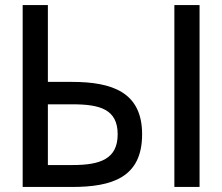

<svg xmlns="http://www.w3.org/2000/svg" viewBox="-20 -742 882 762"><path d="M268 -328C377 -328 447 -308 447 -209C447 -110 376 -87 268 -87H170V-328ZM265 0C424 0 544 -37 544 -209C544 -375 427 -417 265 -417H170V-722H70V0ZM772 0V-722H672V0Z"/></svg>

Font: Perun
Style: Regular
Weight: 400
Foundry: Copyright (c) Stefan Peev, Context Ltd, 2016
Version: Version 1.089